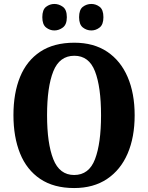

<svg xmlns="http://www.w3.org/2000/svg" viewBox="-20 -941 749 971"><path d="M355 10Q252 10 183.5 -36Q115 -82 81.5 -165Q48 -248 48 -359Q48 -470 81.5 -552Q115 -634 183.5 -679.5Q252 -725 356 -725Q454 -725 522 -679.5Q590 -634 625.5 -551.5Q661 -469 661 -358Q661 -247 625.5 -164.5Q590 -82 521.5 -36Q453 10 355 10ZM355 -56Q430 -56 460.5 -136Q491 -216 491 -358Q491 -501 460.5 -580Q430 -659 356 -659Q281 -659 249.5 -580Q218 -501 218 -358Q218 -216 249.5 -136Q281 -56 355 -56ZM442 -787Q418 -787 399 -802Q380 -817 380 -854Q380 -892 399 -906.5Q418 -921 442 -921Q465 -921 484 -906.5Q503 -892 503 -854Q503 -817 484 -802Q465 -787 442 -787ZM255 -787Q232 -787 213 -802Q194 -817 194 -854Q194 -892 213 -906.5Q232 -921 255 -921Q278 -921 298 -906.5Q318 -892 318 -854Q318 -817 298 -802Q278 -787 255 -787Z"/></svg>

Font: Noto Serif Georgian Condensed ExtraBold
Style: Regular
Weight: 800
Width: 3
Designer: Monotype Design Team, Akaki Razmadze
Foundry: Google LLC
Version: Version 2.003; ttfautohint (v1.8.4.7-5d5b)